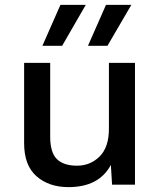

<svg xmlns="http://www.w3.org/2000/svg" viewBox="-20 -758 658 788"><path d="M154 -570 228 -738H332L235 -570ZM341 -570 415 -738H519L421 -570ZM261 10Q181 10 130 -34.5Q79 -79 79 -170V-500H186V-197Q186 -132 213.5 -105Q241 -78 296 -78Q351 -78 389 -116Q427 -154 427 -229V-500H534V0H440L435 -81Q386 10 261 10Z"/></svg>

Font: Elaine Sans Medium
Style: Regular
Weight: 500
Designer: Wei Huang
Foundry: Wei Huang
Version: Version 2.001;December 24, 2019;FontCreator 12.0.0.2547 64-b